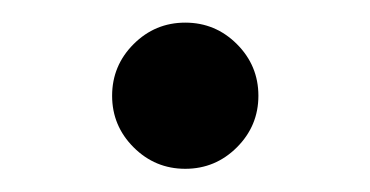

<svg xmlns="http://www.w3.org/2000/svg" viewBox="-20 -428 324 168"><path d="M142.1 -280.3Q115.7 -280.3 96.9 -299.1Q78.1 -317.9 78.1 -344.2Q78.1 -370.6 96.9 -389.4Q115.7 -408.2 142.1 -408.2Q168.5 -408.2 187.3 -389.4Q206.1 -370.6 206.1 -344.2Q206.1 -317.9 187.3 -299.1Q168.5 -280.3 142.1 -280.3Z"/></svg>

Font: Inter
Style: Regular
Weight: 400
Designer: Rasmus Andersson
Foundry: rsms
Version: Version 4.000;git-8c9346024